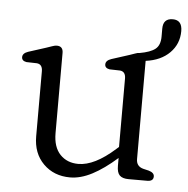

<svg xmlns="http://www.w3.org/2000/svg" viewBox="-47 -652 698 712"><g transform="rotate(5 301.5 -296.0)"><path d="M101 -128.5V-370.5Q101 -396.5 80 -398.5L41 -399.5Q23.5 -402.5 23.5 -416.5Q23.5 -431 44 -438L109.5 -459Q120.5 -462.5 130.5 -466.2Q140.5 -470 148 -470Q171.5 -470 171.5 -445V-146.5Q171.5 -94.5 197.5 -67.2Q223.5 -40 265.5 -40Q325.5 -40 401 -107.5L410.5 -116V-370.5Q410.5 -396.5 389.5 -398.5L350.5 -399.5Q333 -402.5 333 -416.5Q333 -431 353.5 -438L419 -459Q430 -462.5 439.8 -466.2Q449.5 -470 455.5 -469.5Q496 -476.5 514 -490.8Q532 -505 532 -537.5V-567Q532 -605 568 -605Q603 -605 603 -564Q603 -516 570.2 -483Q537.5 -450 481 -442.5V-77Q481 -50 507 -43L528 -38Q548.5 -32 548.5 -18Q548.5 0 525.5 0H456Q433.5 0 423 -10.2Q412.5 -20.5 412.5 -46V-75Q364.5 -32.5 321.5 -10Q278.5 12.5 239 12.5Q179 12.5 140 -26.2Q101 -65 101 -128.5Z"/></g></svg>

Font: Fraunces 9pt SuperSoft Light
Style: Regular
Weight: 300
Version: Version 1.000;[b76b70a41]